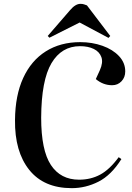

<svg xmlns="http://www.w3.org/2000/svg" viewBox="-20 -964 685 998"><path d="M499 -599Q517 -639 507 -667Q497 -695 467.5 -709.5Q438 -724 396 -724Q300 -724 247.5 -635.5Q195 -547 194 -352Q194 -183 244.5 -106.5Q295 -30 391 -30Q452 -30 501 -56.5Q550 -83 597 -147L611 -137Q558 -53 491.5 -19.5Q425 14 353 14Q208 14 132 -81Q56 -176 58 -340Q59 -468 100.5 -558.5Q142 -649 218 -697Q294 -745 397 -745Q459 -745 512.5 -726Q566 -707 598.5 -672.5Q631 -638 631 -593Q631 -562 611.5 -541.5Q592 -521 563 -521Q516 -521 478 -553ZM553 -777 544 -767 394 -847 237 -768 228 -777 344 -911Q372 -944 398 -944Q409 -944 416.5 -941.5Q424 -939 432 -936Z"/></svg>

Font: Literata 72pt SemiBold
Style: Italic
Weight: 600
Italic angle: -2°
Designer: Latin by Veronika Burian and Jose Scaglione. Greek by Irene Vlachou. Cyrillic by Vera Evstafieva
Foundry: TypeTogether
Version: Version 3.002